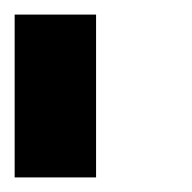

<svg xmlns="http://www.w3.org/2000/svg" viewBox="-20 -131 262 262"><path d="M111.1 111.1H0V-111.1H111.1Z"/></svg>

Font: Pixeloid Sans
Style: Regular
Weight: 400
Designer: GGBotNet
Foundry: GGBotNet
Version: 0.5